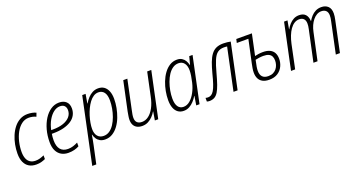

<svg xmlns="http://www.w3.org/2000/svg" viewBox="-42 -1201 3927 2091"><g transform="rotate(-20 1922.0 -155.0)"><path d="M195.8 9.8Q146 9.8 111.3 -11.2Q76.7 -32.2 58.6 -72.3Q40.5 -112.3 40.5 -170.9Q40.5 -222.2 50.5 -274.7Q60.5 -327.1 80.8 -375Q101.1 -422.9 130.9 -460Q160.6 -497.1 200.4 -518.8Q240.2 -540.5 289.1 -540.5Q316.9 -540.5 342.5 -535.4Q368.2 -530.3 387.7 -520.5L372.1 -479Q354.5 -488.3 332.5 -493.2Q310.5 -498 288.6 -498Q242.2 -498 204.8 -469.5Q167.5 -440.9 141.6 -393.6Q115.7 -346.2 102.3 -288.8Q88.9 -231.4 88.9 -173.3Q88.9 -128.4 101.6 -96.7Q114.3 -64.9 139.6 -48.6Q165 -32.2 201.7 -32.2Q228 -32.2 252.4 -39.3Q276.9 -46.4 301.3 -57.6V-14.6Q280.8 -4.9 254.4 2.4Q228 9.8 195.8 9.8Z M567.4 9.8Q522 9.8 486.8 -10Q451.7 -29.8 431.9 -69.6Q412.1 -109.4 412.1 -169.9Q412.1 -245.1 430.4 -311.8Q448.7 -378.4 481.4 -429.9Q514.2 -481.4 558.3 -511Q602.5 -540.5 654.3 -540.5Q706.1 -540.5 736.3 -512.7Q766.6 -484.9 766.6 -432.6Q766.6 -391.1 748 -356.7Q729.5 -322.3 692.9 -298.1Q656.2 -273.9 603.5 -260.5Q550.8 -247.1 482.9 -247.1H466.3Q463.4 -231.4 461.7 -212.4Q460 -193.4 460 -173.8Q460 -103 490 -67.4Q520 -31.7 577.1 -31.7Q609.9 -31.7 637.9 -40.8Q666 -49.8 691.9 -63.5V-20Q668.5 -6.8 637.2 1.5Q606 9.8 567.4 9.8ZM473.1 -287.1H491.7Q564 -287.1 615 -304.9Q666 -322.8 693.1 -355Q720.2 -387.2 720.2 -429.7Q720.2 -460.9 702.9 -480Q685.5 -499 649.4 -499Q612.8 -499 577.4 -472.7Q542 -446.3 514.6 -398.7Q487.3 -351.1 473.1 -287.1Z M760.3 231.9 921.4 -530.3H960.4L942.4 -424.8H945.3Q963.9 -457 987.8 -482.9Q1011.7 -508.8 1041.7 -524.7Q1071.8 -540.5 1107.9 -540.5Q1147.9 -540.5 1175.8 -521Q1203.6 -501.5 1219 -463.9Q1234.4 -426.3 1234.4 -373Q1234.4 -323.2 1224.4 -270.3Q1214.4 -217.3 1195.3 -167.5Q1176.3 -117.7 1147 -77.6Q1117.7 -37.6 1079.3 -13.9Q1041 9.8 993.2 9.8Q958.5 9.8 934.3 -3.9Q910.2 -17.6 895.8 -40Q881.3 -62.5 875 -88.9H872.1Q868.7 -63.5 863.3 -33.7Q857.9 -3.9 852.1 22.5L807.1 231.9ZM991.2 -32.2Q1028.8 -32.2 1059.3 -53.2Q1089.8 -74.2 1113.3 -110.1Q1136.7 -146 1152.8 -190.4Q1168.9 -234.9 1177.2 -281.7Q1185.5 -328.6 1185.5 -372.6Q1185.5 -435.1 1161.9 -466.8Q1138.2 -498.5 1095.2 -498.5Q1065.4 -498.5 1039.1 -481.7Q1012.7 -464.8 990.7 -435.5Q968.8 -406.2 951.2 -369.6Q933.6 -333 921.4 -293.5Q909.2 -253.9 902.6 -215.6Q896 -177.2 896 -145.5Q896 -91.3 921.4 -61.8Q946.8 -32.2 991.2 -32.2Z M1423.3 9.8Q1388.7 9.8 1363.8 -2.9Q1338.9 -15.6 1325.7 -40Q1312.5 -64.5 1312.5 -100.6Q1312.5 -119.6 1316.7 -144.5Q1320.8 -169.4 1325.2 -193.4L1397 -530.3H1444.3L1372.1 -189Q1367.2 -166.5 1363.5 -145.8Q1359.9 -125 1359.9 -106.9Q1359.9 -69.8 1379.4 -51.3Q1398.9 -32.7 1435.1 -32.7Q1476.1 -32.7 1512 -59.6Q1547.9 -86.4 1575 -137Q1602.1 -187.5 1616.7 -258.3L1674.3 -530.3H1721.7L1609.4 0H1570.3L1586.9 -99.1H1584.5Q1569.3 -71.8 1545.7 -46.9Q1522 -22 1491.5 -6.1Q1460.9 9.8 1423.3 9.8Z M1904.3 9.8Q1865.7 9.8 1838.1 -10Q1810.5 -29.8 1796.1 -67.4Q1781.7 -105 1781.7 -157.7Q1781.7 -207.5 1791.5 -260.5Q1801.3 -313.5 1820.8 -363.3Q1840.3 -413.1 1869.4 -453.1Q1898.4 -493.2 1936.5 -516.8Q1974.6 -540.5 2021 -540.5Q2055.2 -540.5 2078.1 -526.1Q2101.1 -511.7 2114.7 -488.5Q2128.4 -465.3 2134.3 -438.5H2137.7L2161.6 -530.3H2200.2L2087.9 0H2049.8L2066.9 -104.5H2064.5Q2046.9 -74.7 2022.9 -48.6Q1999 -22.5 1969.2 -6.3Q1939.5 9.8 1904.3 9.8ZM1916.5 -32.2Q1956.5 -32.2 1991.5 -61.8Q2026.4 -91.3 2052.7 -140.4Q2079.1 -189.5 2092.8 -248Q2102.1 -287.1 2107.4 -321.3Q2112.8 -355.5 2112.8 -384.8Q2112.8 -437.5 2089.1 -467.8Q2065.4 -498 2023.9 -498Q1987.3 -498 1956.8 -477.1Q1926.3 -456.1 1903.1 -420.7Q1879.9 -385.3 1863.8 -341.1Q1847.7 -296.9 1839.1 -249.8Q1830.6 -202.6 1830.6 -159.2Q1830.6 -96.2 1853 -64.2Q1875.5 -32.2 1916.5 -32.2Z M2204.6 4.9Q2194.8 4.9 2186.8 3.4Q2178.7 2 2172.9 0V-42.5Q2178.2 -41 2184.8 -39.6Q2191.4 -38.1 2200.7 -38.1Q2222.2 -38.1 2239.3 -48.6Q2256.3 -59.1 2271.5 -84Q2286.6 -108.9 2301.8 -153.6Q2316.9 -198.2 2334 -266.6Q2352.1 -335.9 2371.1 -386.5Q2390.1 -437 2414.6 -469.7Q2439 -502.4 2472.9 -518.1Q2506.8 -533.7 2554.7 -533.7Q2578.6 -533.7 2600.1 -531.2Q2621.6 -528.8 2640.6 -524.9L2529.3 0H2481.9L2585.4 -488.3Q2578.1 -489.3 2568.6 -490Q2559.1 -490.7 2547.9 -490.7Q2503.4 -490.7 2474.1 -468.8Q2444.8 -446.8 2423.1 -395.5Q2401.4 -344.2 2377.9 -256.8Q2358.4 -183.6 2341.1 -133.5Q2323.7 -83.5 2304.9 -53Q2286.1 -22.5 2261.7 -9Q2237.3 4.4 2204.6 4.9Z M2895 9.8Q2848.6 9.8 2818.6 -6.6Q2788.6 -22.9 2774.4 -52.2Q2760.3 -81.5 2760.3 -120.6Q2760.3 -146 2764.9 -171.9Q2769.5 -197.8 2774.4 -221.7L2831.5 -487.8H2697.3L2707 -530.3H2887.7L2835.9 -286.1Q2853 -290.5 2877.9 -294.2Q2902.8 -297.9 2929.2 -297.9Q2977.5 -297.9 3009.3 -282.7Q3041 -267.6 3056.6 -238.8Q3072.3 -210 3072.3 -168.5Q3072.3 -123 3052.7 -82.3Q3033.2 -41.5 2993.9 -15.9Q2954.6 9.8 2895 9.8ZM2898.9 -30.8Q2931.2 -30.8 2954.6 -42.2Q2978 -53.7 2993.7 -73.2Q3009.3 -92.8 3016.8 -116.9Q3024.4 -141.1 3024.4 -166Q3024.4 -195.3 3013.9 -215.6Q3003.4 -235.8 2980.5 -246.3Q2957.5 -256.8 2919.4 -256.8Q2894 -256.8 2870.6 -253.4Q2847.2 -250 2827.6 -245.6Q2816.9 -198.7 2812.5 -171.4Q2808.1 -144 2808.1 -123.5Q2808.1 -78.6 2830.6 -54.7Q2853 -30.8 2898.9 -30.8Z M3148.4 0 3260.7 -530.3H3300.3L3283.2 -433.6H3285.6Q3300.8 -460.9 3322.3 -485.4Q3343.8 -509.8 3372.3 -525.1Q3400.9 -540.5 3436 -540.5Q3486.3 -540.5 3511 -512.7Q3535.6 -484.9 3537.6 -436.5H3539.6Q3554.7 -463.4 3576.7 -487.3Q3598.6 -511.2 3627.9 -525.9Q3657.2 -540.5 3693.4 -540.5Q3742.2 -540.5 3771.2 -512.9Q3800.3 -485.4 3800.3 -430.2Q3800.3 -414.1 3797.6 -395.3Q3794.9 -376.5 3791 -358.4L3715.3 0H3667.5L3744.1 -359.4Q3748.5 -378.4 3750.5 -394.3Q3752.4 -410.2 3752.4 -422.4Q3752.4 -460.4 3732.9 -479.2Q3713.4 -498 3679.2 -498Q3651.4 -498 3626.5 -483.9Q3601.6 -469.7 3581.1 -444.6Q3560.5 -419.4 3545.9 -386.5Q3531.2 -353.5 3523.4 -314.9L3455.6 0H3408.2L3485.8 -361.8Q3490.2 -379.4 3491.7 -395.5Q3493.2 -411.6 3493.2 -423.3Q3493.2 -458.5 3475.3 -478.3Q3457.5 -498 3422.9 -498Q3392.1 -498 3365.5 -481.2Q3338.9 -464.4 3317.4 -433.8Q3295.9 -403.3 3280 -362.8Q3264.2 -322.3 3253.9 -274.9L3196.3 0Z"/></g></svg>

Font: Open Sans SemiCondensed Light
Style: Italic
Weight: 300
Width: 4
Italic angle: -12°
Designer: Monotype Design Team
Foundry: Monotype Imaging Inc.
Version: Version 3.000